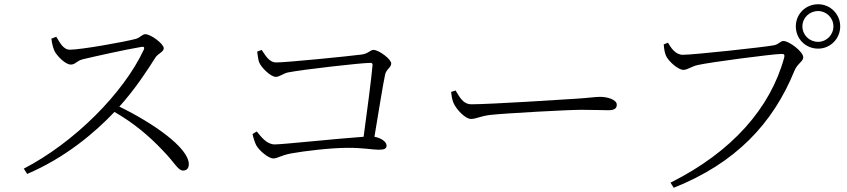

<svg xmlns="http://www.w3.org/2000/svg" viewBox="-20 -841 3990 904"><path d="M222 -659C225 -631 232 -611 237 -600C249 -577 288 -537 313 -537C336 -537 339 -554 370 -562C425 -575 567 -607 645 -620C656 -622 662 -620 657 -607C561 -401 328 -169 92 -47L108 -22C288 -99 426 -216 519 -314C607 -263 677 -206 748 -131C806 -71 818 -38 842 -38C861 -38 869 -51 869 -68C869 -145 702 -261 542 -339C617 -422 677 -515 711 -569C724 -590 751 -596 751 -614C751 -634 691 -680 664 -680C650 -680 640 -664 620 -658C563 -643 361 -607 309 -607C276 -607 260 -645 245 -668Z M1169 -210C1171 -199 1179 -171 1187 -156C1200 -133 1243 -95 1267 -95C1288 -95 1299 -109 1353 -119C1414 -130 1537 -145 1619 -145C1693 -145 1734 -136 1763 -136C1790 -136 1800 -141 1800 -156C1800 -174 1773 -192 1743 -197C1763 -317 1784 -448 1793 -489C1798 -515 1822 -523 1822 -542C1822 -563 1763 -606 1739 -606C1722 -606 1715 -588 1681 -584C1619 -576 1330 -547 1281 -547C1246 -547 1229 -582 1212 -606L1191 -598C1192 -585 1196 -559 1200 -548C1208 -526 1253 -479 1279 -479C1295 -479 1316 -496 1336 -500C1408 -514 1681 -545 1724 -545C1731 -545 1735 -542 1734 -534C1729 -476 1709 -319 1692 -197C1585 -190 1310 -161 1274 -161C1236 -161 1210 -196 1189 -222Z M2125 -415 2104 -408C2106 -390 2108 -375 2115 -357C2128 -326 2171 -281 2197 -281C2224 -281 2235 -293 2289 -300C2363 -308 2656 -324 2717 -324C2776 -324 2811 -322 2844 -322C2876 -322 2884 -333 2884 -348C2884 -372 2840 -385 2806 -385C2780 -385 2756 -380 2689 -376C2647 -373 2286 -350 2200 -350C2161 -350 2145 -382 2125 -415Z M3727 -717C3727 -658 3773 -612 3832 -612C3889 -612 3936 -658 3936 -717C3936 -775 3889 -821 3832 -821C3773 -821 3727 -775 3727 -717ZM3758 -717C3758 -757 3791 -789 3832 -789C3871 -789 3904 -757 3904 -717C3904 -676 3871 -644 3832 -644C3791 -644 3758 -676 3758 -717ZM3195 -583C3160 -583 3139 -616 3125 -640L3105 -632C3107 -604 3111 -590 3116 -578C3126 -555 3171 -512 3198 -512C3217 -512 3237 -529 3266 -535C3323 -548 3620 -587 3659 -587C3670 -587 3676 -586 3672 -569C3607 -332 3427 -126 3137 19L3152 43C3442 -72 3619 -258 3721 -509C3735 -542 3762 -552 3762 -571C3762 -598 3695 -648 3669 -648C3654 -648 3648 -633 3625 -628C3579 -619 3246 -583 3195 -583Z"/></svg>

Font: Noto Serif SC Light
Style: Regular
Weight: 300
Designer: Ryoko NISHIZUKA 西塚涼子 (kana & ideographs); Frank Grießhammer (Latin, Greek & Cyrillic); Wenlong ZHANG 张文龙 (bopomofo); San
Foundry: Adobe
Version: Version 2.001;hotconv 1.1.0;makeotfexe 2.6.0